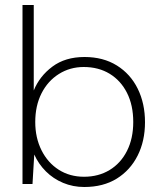

<svg xmlns="http://www.w3.org/2000/svg" viewBox="-20 -736 648 768"><path d="M317 12Q272 12 232.5 -4.5Q193 -21 163.5 -50.5Q134 -80 117 -118L110 0H70V-716H115V-374Q138 -431 189.5 -469.5Q241 -508 318 -508Q393 -508 447.5 -474Q502 -440 531 -381Q560 -322 560 -247Q560 -172 530.5 -113.5Q501 -55 447 -21.5Q393 12 317 12ZM316 -29Q374 -29 418.5 -56Q463 -83 488 -132.5Q513 -182 513 -248Q513 -315 488 -364.5Q463 -414 418.5 -441Q374 -468 315 -468Q260 -468 215.5 -440Q171 -412 146 -362.5Q121 -313 121 -248Q121 -185 146 -135Q171 -85 215 -57Q259 -29 316 -29Z"/></svg>

Font: DM Sans 24pt ExtraLight
Style: Regular
Weight: 250
Designer: Colophon Foundry, Jonny Pinhorn
Foundry: Colophon Foundry
Version: Version 4.004;gftools[0.9.30]